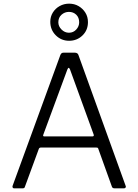

<svg xmlns="http://www.w3.org/2000/svg" viewBox="-20 -1030 756 1050"><path d="M57 0Q52 0 49.5 -4Q47 -8 49 -14L310 -729Q313 -736 317 -739Q321 -742 328 -742H388Q405 -742 409 -729L667 -14Q670 -9 667 -4.5Q664 0 658 0H607Q595 0 592 -9L518 -215Q517 -219 515 -221Q513 -223 507 -223H203Q195 -223 192 -215L116 -8Q115 -4 112 -2Q109 0 103 0H57ZM485 -284Q496 -284 492 -295L363 -650Q359 -659 355.5 -659Q352 -659 348 -649L217 -294Q213 -284 222 -284ZM461 -909Q461 -865 431 -836Q401 -807 358 -807Q315 -807 285 -837Q255 -867 255 -911Q255 -939 269 -961.5Q283 -984 306.5 -997Q330 -1010 358 -1010Q387 -1010 410 -996.5Q433 -983 447 -960.5Q461 -938 461 -909ZM413 -908Q413 -934 397 -949.5Q381 -965 357 -965Q334 -965 316.5 -949.5Q299 -934 299 -908Q299 -886 316.5 -868.5Q334 -851 357 -851Q381 -851 397 -868.5Q413 -886 413 -908Z"/></svg>

Font: Libre Franklin Thin Light
Style: Regular
Weight: 300
Version: Version 3.000